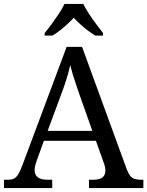

<svg xmlns="http://www.w3.org/2000/svg" viewBox="-20 -951 745 971"><path d="M0 0V-42H19Q39 -42 51 -48Q63 -54 73 -71Q83 -88 95 -120L317 -714H395L621 -95Q629 -74 638 -62.5Q647 -51 660 -46.5Q673 -42 692 -42H705V0H430V-42H453Q483 -42 498 -53.5Q513 -65 513 -90Q513 -96 512 -101.5Q511 -107 509.5 -113.5Q508 -120 505 -127L465 -239H202L164 -134Q161 -126 159 -118Q157 -110 156 -103.5Q155 -97 155 -91Q155 -66 171.5 -54Q188 -42 221 -42H244V0ZM221 -289H447L385 -464Q375 -494 365.5 -521Q356 -548 348.5 -573Q341 -598 335 -622Q330 -598 323.5 -575.5Q317 -553 309 -528.5Q301 -504 289 -473ZM206 -784Q222 -803 241 -829Q260 -855 278 -882Q296 -909 306 -931H401Q412 -909 429.5 -882Q447 -855 466.5 -829Q486 -803 501 -784V-771H462Q443 -782 423.5 -797Q404 -812 386 -828.5Q368 -845 353 -861Q338 -845 320 -828.5Q302 -812 283 -797Q264 -782 245 -771H206Z"/></svg>

Font: Noto Serif Gurmukhi
Style: Regular
Weight: 400
Designer: Vaibhav Singh and the Monotype Design Team
Foundry: Monotype Imaging Inc.
Version: Version 2.003